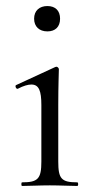

<svg xmlns="http://www.w3.org/2000/svg" viewBox="-20 -616 313 636"><path d="M53 0C78 0 110 -2 145 -2C180 -2 212 0 236 0C240 0 240 -12 236 -12C183 -12 173 -24 173 -81V-269C173 -333 175 -376 175 -387C175 -391 170 -395 167 -395C166 -395 166 -395 163 -394L33 -334C29 -332 33 -320 39 -322C58 -332 73 -336 84 -336C109 -336 117 -315 117 -268V-81C117 -24 106 -12 53 -12C50 -12 50 0 53 0ZM137 -512C163 -512 179 -527 179 -554C179 -580 164 -596 137 -596C111 -596 93 -581 93 -554C93 -528 110 -512 137 -512Z"/></svg>

Font: Cormorant Garamond
Style: Regular
Weight: 400
Designer: Christian Thalmann (Catharsis Fonts)
Foundry: Catharsis Fonts
Version: Version 4.002;Glyphs 3.4 (3410)